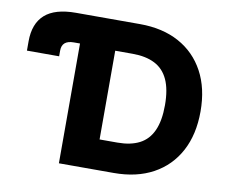

<svg xmlns="http://www.w3.org/2000/svg" viewBox="-79 -826 1087 924"><g transform="rotate(10 464.0 -364.0)"><path d="M19 -507.3V-552.7Q19 -639.6 68.4 -683.6Q117.7 -727.5 219.7 -727.5H264.6V-585.4H234.4Q205.6 -585.4 190.9 -573Q176.3 -560.5 176.3 -535.2V-507.3ZM532.7 0H339.4V-147H524.9Q588.9 -147 632.1 -169.2Q675.3 -191.4 697 -239.5Q718.8 -287.6 718.8 -363.8Q718.8 -440.4 696.8 -488.3Q674.8 -536.1 631.1 -558.3Q587.4 -580.6 522.5 -580.6H335.9V-727.5H532.7Q643.6 -727.5 724.1 -683.6Q804.7 -639.6 848.6 -558.1Q892.6 -476.6 892.6 -363.8Q892.6 -251 848.9 -169.4Q805.2 -87.9 724.6 -43.9Q644 0 532.7 0ZM437.5 -727.5V0H264.6V-727.5Z"/></g></svg>

Font: Inter 20pt ExtraBold
Style: Regular
Weight: 800
Version: Version 4.001;git-66647c0bb